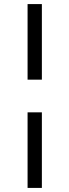

<svg xmlns="http://www.w3.org/2000/svg" viewBox="-20 -720 340 940"><path d="M115 -170H185V200H115ZM115 -700H185V-330H115Z"/></svg>

Font: Retni Sans
Style: Regular
Weight: 400
Designer: Vitaly Kuzmin
Foundry: ParaType Ltd.
Version: Version 1.00;March 2, 2019;FontCreator 11.5.0.2425 64-bit; t